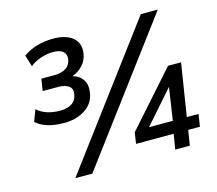

<svg xmlns="http://www.w3.org/2000/svg" viewBox="-103 -843 1109 981"><g transform="rotate(-15 452.0 -352.5)"><path d="M200 -278Q99 -278 50 -323L73 -384Q118 -344 195 -344Q232 -344 256 -359.5Q280 -375 285 -407Q290 -436 270.5 -450Q251 -464 214 -464H133L143 -527H213Q250 -527 273.5 -542.5Q297 -558 301 -587Q305 -613 288.5 -628Q272 -643 235 -643Q203 -643 169 -631.5Q135 -620 113 -601L94 -662Q161 -709 253 -709Q323 -709 358 -678Q393 -647 384 -594Q379 -560 355.5 -535Q332 -510 300 -498Q335 -489 353 -462Q371 -435 364 -393Q356 -339 309.5 -308.5Q263 -278 200 -278ZM269 9H179L719 -714H809ZM710 0 723 -80H524L533 -139L785 -423H854L810 -145H872L862 -80H800L787 0ZM736 -145 762 -318 610 -145Z"/></g></svg>

Font: Mulish SemiBold
Style: Italic
Weight: 600
Italic angle: -9°
Designer: Vernon Adams
Foundry: Vernon Adams
Version: Version 3.603; ttfautohint (v1.8.3)